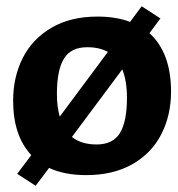

<svg xmlns="http://www.w3.org/2000/svg" viewBox="-20 -550 569 614"><path d="M527 -257Q527 -182 496 -121Q465 -60 403.5 -25Q342 10 256 10Q186 10 137 -13L94 44L35 6L80 -54Q22 -116 22 -228Q22 -304 53 -365Q84 -426 145 -461.5Q206 -497 292 -497Q351 -497 396 -480L433 -530L493 -491L458 -444Q527 -381 527 -257ZM171 -177 325 -384Q298 -399 259 -399Q207 -399 184.5 -362.5Q162 -326 162 -250Q162 -209 171 -177ZM386 -237Q386 -292 371 -328L210 -112Q240 -88 289 -88Q341 -88 363.5 -124.5Q386 -161 386 -237Z"/></svg>

Font: Enriqueta
Style: Bold
Weight: 700
Designer: Viviana Monsalve, Gustavo Ibarra
Foundry: 72Puntos
Version: Version 2.000